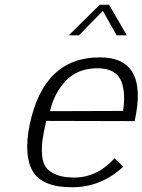

<svg xmlns="http://www.w3.org/2000/svg" viewBox="-20 -774 601 810"><path d="M191 -305 499 -306Q511 -380 492 -431Q469 -486 391 -486Q309 -486 259 -434.5Q209 -383 191 -305ZM293 -25Q390 -25 463 -106Q498 -73 500 -71Q407 16 284 16Q158 16 118.5 -51Q79 -118 105 -247Q164 -532 401 -532Q608 -532 548 -263L175 -264Q164 -216 159.5 -184.5Q155 -153 157.5 -120Q160 -87 174 -68Q188 -49 217.5 -37Q247 -25 293 -25ZM472 -625 414 -728 313 -625H270L401 -754H440L515 -625Z"/></svg>

Font: Afta sans
Style: Italic
Weight: 400
Italic angle: -12°
Designer: par.qink
Foundry: Oriol Esparraguera Font
Version: Version 1.000